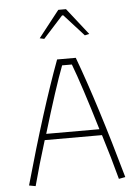

<svg xmlns="http://www.w3.org/2000/svg" viewBox="-58 -897 683 942"><g transform="rotate(-5 284.0 -426.0)"><path d="M162 -721 265 -852H303L406 -721L384 -716L287 -823H281L184 -716ZM47 -6Q150 -373 238 -610H330Q418 -373 521 -6L489 0Q461 -106 425 -221H143Q107 -106 79 0ZM415 -251Q348 -474 308 -579H260Q220 -474 153 -251Z"/></g></svg>

Font: Athiti ExtraLight
Style: Regular
Weight: 275
Designer: CadsonDemak Team
Foundry: CadsonDemak
Version: Version 1.033